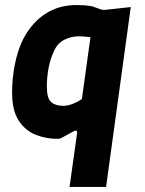

<svg xmlns="http://www.w3.org/2000/svg" viewBox="-20 -542 575 762"><path d="M256 200 286 -14Q287 -20 283.5 -22.5Q280 -25 274 -22L221 7Q217 8 214 8.5Q211 9 207 9Q163 9 122 -7Q81 -23 54.5 -63Q28 -103 28 -175Q28 -231 39 -286.5Q50 -342 72 -387Q107 -453 160.5 -487.5Q214 -522 284 -522Q301 -522 314.5 -521Q328 -520 346 -517L382 -504Q389 -502 398 -503L499 -514L401 200ZM230 -122Q264 -122 305 -149L339 -394Q315 -398 294 -398Q263 -398 236 -384.5Q209 -371 196 -343Q180 -310 173 -273Q166 -236 166 -198Q166 -152 183 -137Q200 -122 230 -122Z"/></svg>

Font: Finlandica
Style: Bold Italic
Weight: 700
Italic angle: -8°
Designer: Niklas Ekholm, Juho Hiilivirta, Jaakko Suomalainen
Foundry: Helsinki Type Studio
Version: Version 1.064; ttfautohint (v1.8.4.7-5d5b)